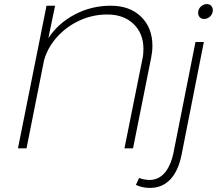

<svg xmlns="http://www.w3.org/2000/svg" viewBox="-20 -727 1068 941"><path d="M727 -502Q727 -475 721 -445L632 0H590L678 -438Q683 -459 683 -487Q683 -563 634.5 -609.5Q586 -656 506 -656Q434 -656 370 -626.5Q306 -597 260 -546Q214 -495 196 -432L110 0H68L208 -699H250L217 -540Q265 -613 346.5 -656Q428 -699 523 -699Q616 -699 671.5 -645Q727 -591 727 -502ZM709 155Q755 156 785.5 122Q816 88 830 23L938 -521H979L870 31Q854 111 814.5 152.5Q775 194 715 194Q677 194 646 179L662 145Q679 153 709 155ZM1023 -677Q1023 -659 1010 -646.5Q997 -634 980 -634Q967 -634 959 -642.5Q951 -651 951 -665Q951 -682 964 -694.5Q977 -707 994 -707Q1007 -707 1015 -698.5Q1023 -690 1023 -677Z"/></svg>

Font: Gontserrat ExtraLight
Style: Italic
Weight: 275
Italic angle: -11.3°
Designer: Julieta Ulanovsky
Foundry: Julieta Ulanovsky
Version: Version 6.001